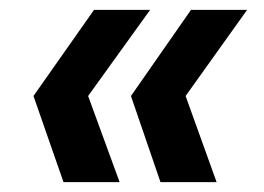

<svg xmlns="http://www.w3.org/2000/svg" viewBox="-20 -490 536 390"><path d="M306 -120 246 -295 368 -470H482L357 -295L420 -120ZM109 -120 48 -295 171 -470H285L159 -295L223 -120Z"/></svg>

Font: DM Sans 9pt SemiBold
Style: Italic
Weight: 600
Italic angle: -10°
Version: Version 4.004;gftools[0.9.30]